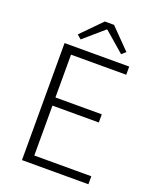

<svg xmlns="http://www.w3.org/2000/svg" viewBox="-154 -928 824 1016"><g transform="rotate(20 258.5 -419.5)"><path d="M169 -706 146 -726 257 -839H309L420 -726L397 -706L285 -803H281ZM96 0V-659H460V-613H149V-372H410V-326H149V-45H470V0Z"/></g></svg>

Font: Assistant Light
Style: Regular
Weight: 300
Designer: Hebrew By Ben Nathan, Latin by Paul Hunt
Version: Version 2.001;PS 002.001;hotconv 1.0.88;makeotf.lib2.5.64775